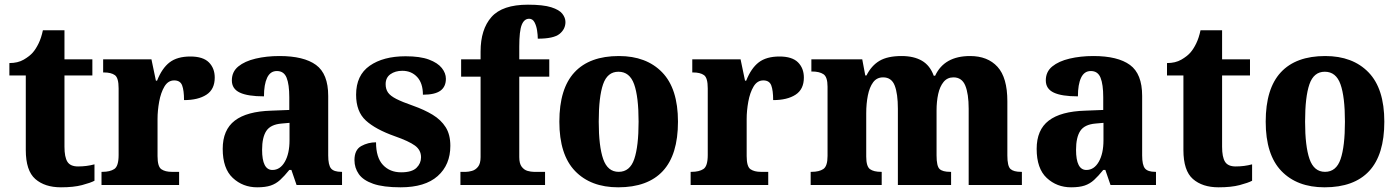

<svg xmlns="http://www.w3.org/2000/svg" viewBox="-20 -789 5966 819"><path d="M240 10Q171 10 130.5 -25.5Q90 -61 90 -149V-467H20V-520Q56 -520 81 -534.5Q106 -549 120 -565Q133 -580 144.5 -603.5Q156 -627 163 -660H255V-536H374V-467H255V-163Q255 -119 267.5 -99Q280 -79 313 -79Q350 -79 383 -88V-18Q366 -9 330 0.5Q294 10 240 10Z M413 0V-56H417Q449 -56 467.5 -68Q486 -80 486 -128V-412Q486 -457 470 -468.5Q454 -480 423 -480H420V-536H626L645 -445H650Q671 -498 703.5 -523Q736 -548 792 -548Q846 -548 871 -523Q896 -498 896 -458Q896 -408 860.5 -385Q825 -362 765 -362Q765 -403 757 -424.5Q749 -446 723 -446Q697 -446 681.5 -420Q666 -394 659 -355.5Q652 -317 652 -282V-123Q652 -78 668.5 -67Q685 -56 712 -56H744V0Z M1077 10Q1016 10 973 -30Q930 -70 930 -154Q930 -235 981.5 -274.5Q1033 -314 1138 -317L1214 -320V-374Q1214 -429 1202.5 -457.5Q1191 -486 1161 -486Q1133 -486 1119.5 -457.5Q1106 -429 1106 -378Q1037 -378 1003 -394Q969 -410 969 -446Q969 -483 996.5 -505.5Q1024 -528 1070.5 -539Q1117 -550 1172 -550Q1276 -550 1328 -512Q1380 -474 1380 -380V-126Q1380 -85 1392 -70.5Q1404 -56 1436 -56H1439V0H1245L1223 -64H1214Q1193 -38 1175 -21.5Q1157 -5 1134.5 2.5Q1112 10 1077 10ZM1142 -64Q1175 -64 1195 -99Q1215 -134 1215 -191V-265L1181 -262Q1134 -258 1116 -230.5Q1098 -203 1098 -150Q1098 -64 1142 -64Z M1689 10Q1615 10 1572 -5Q1529 -20 1510.5 -46.5Q1492 -73 1492 -106Q1492 -150 1521 -166Q1550 -182 1584 -182Q1584 -117 1613.5 -85.5Q1643 -54 1691 -54Q1737 -54 1756.5 -73Q1776 -92 1776 -118Q1776 -149 1750 -168Q1724 -187 1664 -208Q1582 -237 1540.5 -275Q1499 -313 1499 -385Q1499 -468 1557 -508.5Q1615 -549 1710 -549Q1772 -549 1809.5 -535Q1847 -521 1864.5 -499Q1882 -477 1882 -453Q1882 -419 1858.5 -402Q1835 -385 1784 -385Q1784 -434 1759.5 -460.5Q1735 -487 1696 -487Q1666 -487 1645.5 -472.5Q1625 -458 1625 -430Q1625 -409 1635 -394.5Q1645 -380 1670.5 -367Q1696 -354 1742 -338Q1790 -321 1825.5 -299.5Q1861 -278 1881 -246.5Q1901 -215 1901 -167Q1901 -86 1847 -38Q1793 10 1689 10Z M1944 0V-56H1968Q1978 -56 1993 -60Q2008 -64 2019 -77.5Q2030 -91 2030 -119V-462H1947V-536H2030V-569Q2030 -664 2076.5 -716.5Q2123 -769 2232 -769Q2297 -769 2331.5 -758Q2366 -747 2379 -730Q2392 -713 2392 -695Q2392 -665 2367 -644.5Q2342 -624 2274 -624Q2274 -639 2271 -659Q2268 -679 2260 -694Q2252 -709 2237 -709Q2216 -709 2205.5 -683Q2195 -657 2195 -590V-536H2323V-462H2195V-119Q2195 -91 2205.5 -77.5Q2216 -64 2230.5 -60Q2245 -56 2257 -56H2305V0Z M2617 10Q2500 10 2433 -59.5Q2366 -129 2366 -270Q2366 -411 2430.5 -480.5Q2495 -550 2620 -550Q2737 -550 2804.5 -480.5Q2872 -411 2872 -270Q2872 -129 2807.5 -59.5Q2743 10 2617 10ZM2619 -56Q2667 -56 2685.5 -110.5Q2704 -165 2704 -270Q2704 -376 2685 -429.5Q2666 -483 2618 -483Q2571 -483 2552.5 -429.5Q2534 -376 2534 -270Q2534 -165 2553 -110.5Q2572 -56 2619 -56Z M2926 0V-56H2930Q2962 -56 2980.5 -68Q2999 -80 2999 -128V-412Q2999 -457 2983 -468.5Q2967 -480 2936 -480H2933V-536H3139L3158 -445H3163Q3184 -498 3216.5 -523Q3249 -548 3305 -548Q3359 -548 3384 -523Q3409 -498 3409 -458Q3409 -408 3373.5 -385Q3338 -362 3278 -362Q3278 -403 3270 -424.5Q3262 -446 3236 -446Q3210 -446 3194.5 -420Q3179 -394 3172 -355.5Q3165 -317 3165 -282V-123Q3165 -78 3181.5 -67Q3198 -56 3225 -56H3257V0Z M3438 0V-56H3442Q3474 -56 3492 -68Q3510 -80 3510 -124V-419Q3510 -461 3492.5 -472.5Q3475 -484 3444 -484H3441V-536H3658L3671 -467H3676Q3697 -509 3731.5 -529.5Q3766 -550 3826 -550Q3878 -550 3912.5 -530Q3947 -510 3963 -466H3969Q4008 -550 4118 -550Q4193 -550 4235 -504Q4277 -458 4277 -357V-126Q4277 -80 4290.5 -68Q4304 -56 4335 -56H4339V0H4112V-325Q4112 -389 4097.5 -424Q4083 -459 4047 -459Q4021 -459 4005 -439.5Q3989 -420 3982 -388Q3975 -356 3975 -318V-126Q3975 -80 3988 -68Q4001 -56 4033 -56H4037V0H3810V-325Q3810 -389 3796.5 -424Q3783 -459 3747 -459Q3720 -459 3704.5 -438Q3689 -417 3682 -382Q3675 -347 3675 -306V-121Q3675 -79 3691 -67.5Q3707 -56 3738 -56H3741V0Z M4549 10Q4488 10 4445 -30Q4402 -70 4402 -154Q4402 -235 4453.5 -274.5Q4505 -314 4610 -317L4686 -320V-374Q4686 -429 4674.5 -457.5Q4663 -486 4633 -486Q4605 -486 4591.5 -457.5Q4578 -429 4578 -378Q4509 -378 4475 -394Q4441 -410 4441 -446Q4441 -483 4468.5 -505.5Q4496 -528 4542.5 -539Q4589 -550 4644 -550Q4748 -550 4800 -512Q4852 -474 4852 -380V-126Q4852 -85 4864 -70.5Q4876 -56 4908 -56H4911V0H4717L4695 -64H4686Q4665 -38 4647 -21.5Q4629 -5 4606.5 2.5Q4584 10 4549 10ZM4614 -64Q4647 -64 4667 -99Q4687 -134 4687 -191V-265L4653 -262Q4606 -258 4588 -230.5Q4570 -203 4570 -150Q4570 -64 4614 -64Z M5178 10Q5109 10 5068.5 -25.5Q5028 -61 5028 -149V-467H4958V-520Q4994 -520 5019 -534.5Q5044 -549 5058 -565Q5071 -580 5082.5 -603.5Q5094 -627 5101 -660H5193V-536H5312V-467H5193V-163Q5193 -119 5205.5 -99Q5218 -79 5251 -79Q5288 -79 5321 -88V-18Q5304 -9 5268 0.5Q5232 10 5178 10Z M5630 10Q5513 10 5446 -59.5Q5379 -129 5379 -270Q5379 -411 5443.5 -480.5Q5508 -550 5633 -550Q5750 -550 5817.5 -480.5Q5885 -411 5885 -270Q5885 -129 5820.5 -59.5Q5756 10 5630 10ZM5632 -56Q5680 -56 5698.5 -110.5Q5717 -165 5717 -270Q5717 -376 5698 -429.5Q5679 -483 5631 -483Q5584 -483 5565.5 -429.5Q5547 -376 5547 -270Q5547 -165 5566 -110.5Q5585 -56 5632 -56Z"/></svg>

Font: Noto Serif Thai SemiCondensed ExtraBold
Style: Regular
Weight: 800
Width: 4
Designer: Monotype Design Team
Foundry: Monotype Imaging Inc.
Version: Version 2.002; ttfautohint (v1.8.4.7-5d5b)